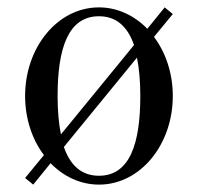

<svg xmlns="http://www.w3.org/2000/svg" viewBox="-20 -488 536 520"><path d="M153 -90 351 -332C357 -302 360 -267 360 -228C360 -100 332 -12 248 -12C200 -12 170 -41 153 -90ZM48 -6 70 12 117 -46C152 -10 198 12 248 12C360 12 448 -96 448 -228C448 -289 429 -346 397 -388L448 -450L426 -468L379 -410C344 -446 298 -468 248 -468C136 -468 48 -360 48 -228C48 -167 67 -110 99 -68ZM136 -228C136 -356 164 -444 248 -444C296 -444 326 -415 343 -366L145 -124C139 -154 136 -189 136 -228Z"/></svg>

Font: Old Standard
Style: Regular
Weight: 400
Designer: Alexey Kryukov <alexios@thessalonica.org.ru>
Version: Version 2.0